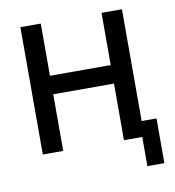

<svg xmlns="http://www.w3.org/2000/svg" viewBox="-75 -591 709 778"><g transform="rotate(-10 279.5 -202.0)"><path d="M60.1 -523.9H144V-309.1H394V-523.9H478V-64H539.1V120.1H469.2V0H394V-232.9H144V0H60.1Z"/></g></svg>

Font: Miedinger*
Style: Book
Weight: 400
Version: Version 001.000